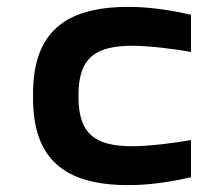

<svg xmlns="http://www.w3.org/2000/svg" viewBox="-20 -529 640 558"><path d="M76 -256V-244C76 -67 167 9 353 9C410 9 470 1 535 -14V-122C487 -113 410 -104 365 -104C256 -104 208 -140 208 -248V-252C208 -360 256 -396 365 -396C410 -396 487 -387 535 -378V-486C470 -501 409 -509 353 -509C167 -509 76 -433 76 -256Z"/></svg>

Font: LT Wave Mono Bold
Style: Regular
Weight: 700
Designer: Daniel Lyons
Version: Version 2.5 (Glyphs App)